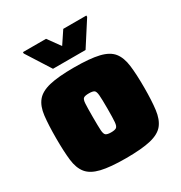

<svg xmlns="http://www.w3.org/2000/svg" viewBox="-169 -835 910 965"><g transform="rotate(-30 285.5 -352.5)"><path d="M285 8Q194 8 142 -4.5Q90 -17 66 -46.5Q42 -76 36 -127Q30 -178 30 -255Q30 -332 36 -383Q42 -434 66 -463.5Q90 -493 142 -505.5Q194 -518 285 -518Q377 -518 429 -505.5Q481 -493 504.5 -463.5Q528 -434 534.5 -383Q541 -332 541 -255Q541 -178 534.5 -127Q528 -76 504.5 -46.5Q481 -17 429 -4.5Q377 8 285 8ZM285 -142Q306 -142 315 -148Q324 -154 326 -177.5Q328 -201 328 -255Q328 -309 326 -333Q324 -357 315 -362.5Q306 -368 285 -368Q264 -368 255 -362.5Q246 -357 244.5 -333Q243 -309 243 -255Q243 -201 244.5 -177.5Q246 -154 255 -148Q264 -142 285 -142ZM191 -565 102 -705V-713H236L288 -641L336 -713H470V-705L380 -565Z"/></g></svg>

Font: Saira Black
Style: Regular
Weight: 900
Designer: Hector Gatti with collaboration of the Omnibus-Type team
Foundry: Omnibus-Type
Version: Version 1.100; ttfautohint (v1.8.3)